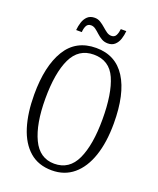

<svg xmlns="http://www.w3.org/2000/svg" viewBox="-161 -978 889 1083"><g transform="rotate(20 283.5 -436.0)"><path d="M283 10Q202 10 149 -36Q96 -82 70 -165Q44 -248 44 -359Q44 -530 103.5 -627.5Q163 -725 284 -725Q401 -725 461.5 -630Q522 -535 522 -358Q522 -245 494 -162.5Q466 -80 412.5 -35Q359 10 283 10ZM283 -30Q373 -30 413.5 -117.5Q454 -205 454 -358Q454 -513 416 -599Q378 -685 284 -685Q193 -685 152 -599Q111 -513 111 -358Q111 -207 153 -118.5Q195 -30 283 -30ZM335 -771Q314 -771 297.5 -780.5Q281 -790 267 -803Q253 -816 240 -825.5Q227 -835 213 -835Q193 -835 185 -819Q177 -803 176 -781H142Q144 -805 151.5 -828.5Q159 -852 175 -867Q191 -882 218 -882Q237 -882 253 -872Q269 -862 283 -849.5Q297 -837 310.5 -827.5Q324 -818 339 -818Q359 -818 367 -834.5Q375 -851 377 -872H410Q408 -847 400.5 -824Q393 -801 377 -786Q361 -771 335 -771Z"/></g></svg>

Font: Noto Serif Tamil ExtraCondensed Light
Style: Regular
Weight: 300
Width: 2
Designer: Indian Type Foundry, Tom Grace, and the Monotype Design Team
Foundry: Monotype Imaging Inc.
Version: Version 2.004; ttfautohint (v1.8.4.7-5d5b)